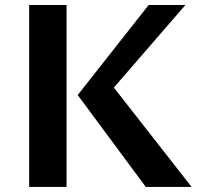

<svg xmlns="http://www.w3.org/2000/svg" viewBox="-20 -735 803 755"><path d="M241.7 0H94.7V-715.3H241.7ZM553.2 0 285.6 -361.3 564.5 -715.3H709L427.7 -390.6L733.4 0Z"/></svg>

Font: Proza Libre
Style: SemiBold
Weight: 600
Designer: Jasper de Waard
Foundry: Jasper de Waard
Version: Version 1.000; ttfautohint (v1.4.1.8-43bc) -l 8 -r 50 -G 200